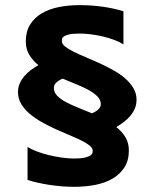

<svg xmlns="http://www.w3.org/2000/svg" viewBox="-20 -702 600 745"><path d="M509.8 -314.9Q509.8 -296.4 503.2 -281Q496.6 -265.6 485.8 -252.7Q475.1 -239.7 460.7 -228.8Q446.3 -217.8 431.2 -209Q453.1 -191.9 466.6 -169.7Q480 -147.5 480 -118.2Q480 -79.6 462.9 -52.7Q445.8 -25.9 417 -9Q388.2 7.8 349.6 15.4Q311 22.9 268.1 22.9Q244.6 22.9 220 21Q195.3 19 171.6 15.4Q147.9 11.7 126.2 6.8Q104.5 2 86.9 -3.9V-131.8Q100.6 -123 122.3 -114.7Q144 -106.4 168.9 -100.3Q193.8 -94.2 219.5 -90.6Q245.1 -86.9 267.1 -86.9Q294.9 -86.9 309.6 -90.6Q324.2 -94.2 331.1 -99.1Q337.9 -104 338.9 -109.1Q339.8 -114.3 339.8 -117.2Q339.8 -127.4 327.4 -137.5Q314.9 -147.5 294.4 -157.5Q273.9 -167.5 248 -178.2Q222.2 -189 194.8 -201.4Q167.5 -213.9 141.6 -228.5Q115.7 -243.2 95.2 -260.5Q74.7 -277.8 62.3 -298.6Q49.8 -319.3 49.8 -344.2Q49.8 -362.3 56.4 -377.7Q63 -393.1 74 -406Q85 -418.9 99.1 -429.7Q113.3 -440.4 128.9 -449.2Q106.9 -467.3 93.5 -489.5Q80.1 -511.7 80.1 -541Q80.1 -579.6 96.7 -606.4Q113.3 -633.3 141.8 -650.1Q170.4 -667 208.3 -674.6Q246.1 -682.1 288.1 -682.1Q335.4 -682.1 379.6 -675.8Q423.8 -669.4 459 -658.2V-529.8Q444.8 -539.1 424.8 -546.6Q404.8 -554.2 381.8 -559.8Q358.9 -565.4 335 -568.6Q311 -571.8 289.1 -571.8Q261.2 -571.8 247.1 -568.1Q232.9 -564.5 226.8 -559.8Q220.7 -555.2 220.5 -550Q220.2 -544.9 220.2 -542Q220.2 -531.2 232.7 -521.5Q245.1 -511.7 265.4 -501.5Q285.6 -491.2 311.8 -480.5Q337.9 -469.7 365 -457.3Q392.1 -444.8 418.2 -430.4Q444.3 -416 464.6 -398.7Q484.9 -381.3 497.3 -360.6Q509.8 -339.8 509.8 -314.9ZM371.1 -297.9Q371.1 -314.5 358.2 -327.6Q345.2 -340.8 324.5 -352.3Q303.7 -363.8 277.1 -374.5Q250.5 -385.3 223.1 -397Q209 -391.1 199 -382.1Q189 -373 189 -360.8Q189 -343.8 201.7 -330.6Q214.4 -317.4 235.4 -306.2Q256.3 -294.9 282.7 -284.4Q309.1 -273.9 336.9 -262.2Q351.1 -268.1 361.1 -277.1Q371.1 -286.1 371.1 -297.9Z"/></svg>

Font: Syncopate
Style: Bold
Weight: 700
Designer: Astigmatic (AOETI)
Foundry: Astigmatic (AOETI)
Version: Version 1.001 2011